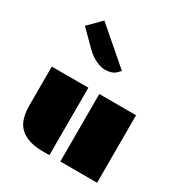

<svg xmlns="http://www.w3.org/2000/svg" viewBox="-207 -1074 1164 1227"><g transform="rotate(30 374.5 -460.5)"><path d="M414.1 -498H685.5V0H414.1ZM63.5 -498H333.5V0H289.6Q109.9 0 75.2 -122.1Q63.5 -161.6 63.5 -213.4ZM443.8 -675.8Q418.5 -650.4 364.7 -650.4Q335.4 -650.4 297.4 -668.7Q259.3 -687 224.1 -722.2L116.7 -829.6L207.5 -920.9L465.8 -697.8Z"/></g></svg>

Font: Plaster
Style: Regular
Weight: 400
Designer: Eben Sorkin
Foundry: Eben Sorkin
Version: Version 1.007